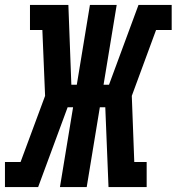

<svg xmlns="http://www.w3.org/2000/svg" viewBox="-52 -755 713 775"><path d="M-32 0V-101H31L130 -368L119 -634H69V-735H224L236 -413H258L311 -735H419L366 -413H388L507 -735H641V-634H578L480 -368L490 -101H540V0H386L373 -322H351L298 0H190L243 -322H221L102 0Z"/></svg>

Font: Iosevka Curly Slab ExObl
Style: Bold
Weight: 700
Width: 7
Italic angle: -9°
Monospace: yes
Designer: Belleve Invis
Foundry: Belleve Invis
Version: Version 11.0.0; ttfautohint (v1.8.3)